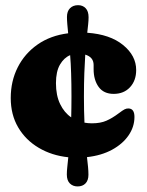

<svg xmlns="http://www.w3.org/2000/svg" viewBox="-20 -594 556 724"><path d="M296.5 -230Q296.5 -202 297 -177.2Q297.5 -152.5 298.5 -131.5Q312 -129 326.5 -129Q359 -129 381.2 -138.8Q403.5 -148.5 428 -167Q442.5 -178 450 -181.8Q457.5 -185.5 464.5 -185Q487 -184.5 487 -153Q487 -116 465 -83.8Q443 -51.5 402.8 -29.5Q362.5 -7.5 308 -1.5Q310.5 19.5 312 35.5Q313.5 51.5 313.5 65Q313.5 86 302.5 97.5Q291.5 109 272.5 109Q255 109 243.5 97.8Q232 86.5 232 64Q232 51 233.8 35.2Q235.5 19.5 237.5 -1Q175 -7.5 125.8 -36.8Q76.5 -66 48.5 -113.8Q20.5 -161.5 20.5 -224.5Q20.5 -288 46.8 -340Q73 -392 121.5 -426Q170 -460 237 -468.5Q235 -488 233.8 -502.8Q232.5 -517.5 232.5 -530Q232.5 -551.5 244 -563Q255.5 -574.5 274.5 -574.5Q292 -574.5 303 -563Q314 -551.5 314 -529Q314 -517 312.5 -502.8Q311 -488.5 309 -470.5Q395 -464.5 444.2 -424.2Q493.5 -384 493.5 -330Q493.5 -290 470.2 -265Q447 -240 408.5 -240Q371 -240 352 -266.2Q333 -292.5 333 -333.5V-349Q333 -378.5 301.5 -388Q299.5 -357.5 298 -318.5Q296.5 -279.5 296.5 -230ZM191 -280.5Q191 -234 206.8 -201.5Q222.5 -169 248.5 -151.5Q249 -169 249.2 -188.5Q249.5 -208 249.5 -230Q249.5 -279 248.2 -317.2Q247 -355.5 244.5 -386Q221.5 -376.5 206.2 -350.5Q191 -324.5 191 -280.5Z"/></svg>

Font: Fraunces 72pt SuperSoft Black
Style: Regular
Weight: 900
Version: Version 1.000;[0bf87f6ff]